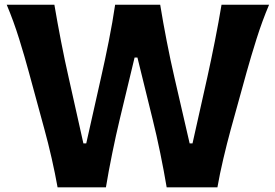

<svg xmlns="http://www.w3.org/2000/svg" viewBox="-20 -804 1182 824"><path d="M227.1 0Q216.8 -58.1 201.7 -124.8Q186.5 -191.4 170.9 -248L104 -493.7Q86.4 -559.1 62.3 -636.7Q38.1 -714.4 8.8 -783.7H213.4Q226.1 -708.5 242.2 -625.5Q258.3 -542.5 275.4 -467.8L337.9 -188.5H350.1L413.6 -471.2Q430.2 -543.9 446.8 -627.2Q463.4 -710.4 474.1 -783.7H667.5Q679.7 -708.5 695.6 -627Q711.4 -545.4 729 -469.7L793.9 -188.5H806.2L869.6 -471.7Q885.7 -544.4 902.1 -627.2Q918.5 -710 930.7 -783.7H1134.8Q1105 -713.4 1080.8 -636.5Q1056.6 -559.6 1038.6 -495.1L970.2 -248Q954.1 -189 938.5 -122.8Q922.9 -56.6 913.1 0H695.3Q683.6 -69.8 667.7 -147.2Q651.9 -224.6 634.8 -293L569.8 -557.1H557.6L494.1 -293Q477.5 -224.1 461.7 -146.2Q445.8 -68.4 434.6 0Z"/></svg>

Font: Pinar-FD SemiBold
Style: Regular
Weight: 600
Designer: Amin Abedi
Version: Version 2.000